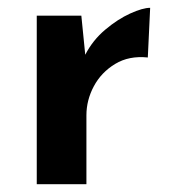

<svg xmlns="http://www.w3.org/2000/svg" viewBox="-20 -471 440 491"><path d="M188 -431 198 -331Q217 -368 249 -395Q281 -422 313 -436.5Q345 -451 364 -451L358 -324Q310 -329 274.5 -307.5Q239 -286 220 -250.5Q201 -215 201 -176V0H74V-431Z"/></svg>

Font: Reem Kufi SemiBold
Style: Regular
Weight: 600
Designer: Khaled Hosny
Version: Version 1.001